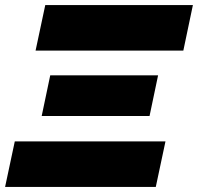

<svg xmlns="http://www.w3.org/2000/svg" viewBox="-34 -733 776 753"><path d="M105.5 -534.5 143.5 -713H722.5L685 -534.5ZM129.5 -278 163 -437.5H586L552.5 -278ZM-14 0 24 -178.5H615L577 0Z"/></svg>

Font: Commissioner ExtraBold
Style: Italic
Weight: 800
Italic angle: -12°
Designer: Kostas Bartsokas
Foundry: Kostas Bartsokas
Version: Version 1.000; ttfautohint (v1.8.3)